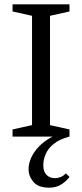

<svg xmlns="http://www.w3.org/2000/svg" viewBox="-20 -631 379 887"><path d="M207 236Q157 236 134.5 209.5Q112 183 112 151Q112 109 141.5 68Q171 27 223 0H38V-33L128 -53V-558L38 -578V-611H301V-578L211 -558V-53L301 -33V0Q255 12 228.5 33.5Q202 55 191 81Q180 107 180 133Q180 161 194.5 176.5Q209 192 234 192Q247 192 260 187Q273 182 284 170L301 186Q291 202 266.5 219Q242 236 207 236Z"/></svg>

Font: Manuale
Style: Regular
Weight: 400
Designer: Eduardo Tunni / Pablo Cosgaya
Foundry: Eduardo Tunni / Pablo Cosgaya
Version: Version 1.002